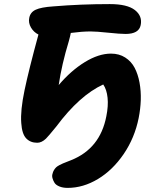

<svg xmlns="http://www.w3.org/2000/svg" viewBox="-20 -770 748 939"><path d="M311 148.9Q287.1 148.9 270.3 141.8Q253.4 134.8 246.8 124.3Q240.2 113.8 236.8 101.8Q233.4 89.8 236.8 80.1Q238.8 70.3 243.9 62Q249 53.7 254.6 48.3Q260.3 43 270.5 37.6Q280.8 32.2 287.6 29.3Q294.4 26.4 307.9 21.2Q321.3 16.1 328.1 13.2Q469.7 -43.5 500 -201.2Q510.3 -252 506.1 -292Q502 -332 484.9 -356.9Q369.1 -303.7 255.9 -151.9Q215.8 -102.5 204.6 -91.8Q183.6 -71.8 162.1 -71.8Q128.4 -71.8 107.9 -93.5Q87.4 -115.2 84 -168Q79.1 -229 100.1 -329.1Q121.1 -429.2 168 -601.1Q144.5 -612.8 131.3 -635.7Q118.2 -658.7 123 -682.1Q127.9 -710 154.5 -722.4Q181.2 -734.9 241.2 -738.8Q376 -750 517.1 -750Q602.5 -750 639.9 -720.7Q677.2 -691.4 668 -647Q659.2 -604 594.2 -604Q566.9 -604 509 -610.1Q451.2 -616.2 422.9 -616.2Q381.8 -616.2 326.2 -608.9Q324.2 -596.2 316.9 -569.8Q281.7 -454.1 267.1 -354Q326.7 -424.3 394.5 -466.1Q462.4 -507.8 522.9 -507.8Q562.5 -507.8 592.3 -488.8Q622.1 -469.7 638.4 -438.5Q654.8 -407.2 662.4 -366Q669.9 -324.7 668.5 -281Q667 -237.3 658.2 -192.9Q638.7 -95.7 585 -16.8Q531.2 62 459 105.5Q386.7 148.9 311 148.9Z"/></svg>

Font: Shantell Sans Irregular Bouncy
Style: Bold Italic
Weight: 700
Italic angle: -11.31°
Designer: Stephen Nixon, Anya Danilova, Shantell Martin
Foundry: Arrow Type
Version: Version 1.006;[9816181b4]